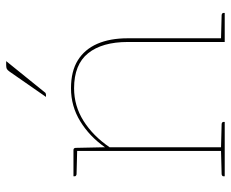

<svg xmlns="http://www.w3.org/2000/svg" viewBox="-83 -665 748 622"><g transform="rotate(-90 291.0 -354.0)"><path d="M113 0V-490H116Q123 -490 123 -482L125 -388Q160 -438 209 -468Q258 -498 316 -498Q371 -498 406.5 -476Q442 -454 460 -413Q478 -372 478 -314V0H466V-314Q466 -397 429.5 -442.5Q393 -488 316 -488Q259 -488 210.5 -457.5Q162 -427 125 -373V0ZM31 0V-5Q31 -7 33.5 -8.5Q36 -10 38 -10L115 -12L116 0ZM122 0 123 -12 200 -10Q202 -10 204.5 -8.5Q207 -7 207 -5V0ZM475 0 476 -12 553 -10Q555 -10 557.5 -8.5Q560 -7 560 -5V0ZM116 -490 115 -478 38 -480Q36 -480 33.5 -481.5Q31 -483 31 -485V-490ZM288 -579 370 -697Q375 -704 379 -706Q383 -708 391 -708H404L303 -583Q302 -581 299.5 -580Q297 -579 295 -579Z"/></g></svg>

Font: Aleo Thin
Style: Regular
Weight: 250
Designer: Alessio Laiso
Foundry: Alessio Laiso
Version: Version 2.001;gftools[0.9.29]